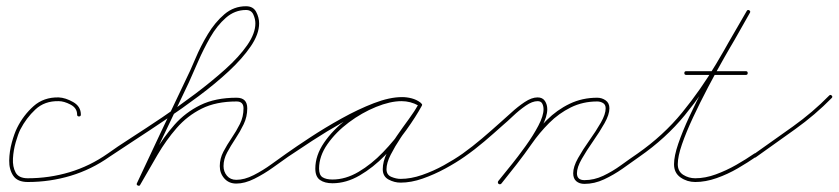

<svg xmlns="http://www.w3.org/2000/svg" viewBox="-20 -574 2686 615"><path d="M233 -201Q227 -201 227 -207Q227 -228 206 -239Q185 -250 168 -250Q123 -251 93.5 -223.5Q64 -196 45 -159Q38 -145 30.5 -119Q23 -93 21.5 -66.5Q20 -40 30 -21.5Q40 -3 69 -3Q138 -3 203 -22.5Q268 -42 325 -82Q329 -85 333 -80Q336 -76 331 -72Q273 -31 206.5 -11Q140 9 69 9Q36 9 22.5 -11Q9 -31 9.5 -60Q10 -89 18 -118Q26 -147 35 -165Q55 -205 87.5 -234Q120 -263 168 -262Q190 -261 214.5 -247Q239 -233 239 -207Q239 -201 233 -201Z M323 -74Q320 -78 325 -82Q354 -103 400 -132.5Q446 -162 499.5 -198Q553 -234 605.5 -273.5Q658 -313 702 -352.5Q746 -392 772 -429.5Q798 -467 798 -499Q798 -513 791.5 -527.5Q785 -542 768 -542Q732 -542 703.5 -517Q675 -492 653.5 -454.5Q632 -417 615 -378Q598 -339 585 -310Q546 -228 507 -146Q468 -64 429 18Q427 23 421 20Q416 18 419 12Q457 -70 496 -152Q535 -234 574 -316Q589 -346 606 -386.5Q623 -427 646 -465Q669 -503 699 -528.5Q729 -554 768 -554Q791 -554 800.5 -536Q810 -518 810 -499Q810 -465 783.5 -426Q757 -387 713.5 -346.5Q670 -306 617 -266.5Q564 -227 510 -190.5Q456 -154 409 -123.5Q362 -93 331 -72Q327 -69 323 -74ZM421 20Q416 17 419 12Q447 -38 475.5 -86.5Q504 -135 539 -174.5Q574 -214 622 -237.5Q670 -261 738 -261Q772 -261 772 -227Q772 -200 760.5 -176Q749 -152 734 -129.5Q719 -107 707.5 -85.5Q696 -64 696 -42Q696 -24 707 -11Q718 2 737 2Q763 2 792.5 -13Q822 -28 849.5 -48Q877 -68 897 -82Q901 -85 905 -80Q908 -76 903 -72Q883 -58 854.5 -37.5Q826 -17 795 -1.5Q764 14 737 14Q713 14 698.5 -2.5Q684 -19 684 -42Q684 -66 695.5 -88Q707 -110 722 -132Q737 -154 748.5 -177Q760 -200 760 -227Q760 -249 738 -249Q672 -249 626 -226Q580 -203 546 -164Q512 -125 484.5 -78Q457 -31 429 18Q426 23 421 20Z M897 -82Q928 -104 974.5 -134.5Q1021 -165 1074 -194.5Q1127 -224 1177.5 -243.5Q1228 -263 1268 -263Q1283 -263 1298.5 -259Q1314 -255 1326 -246Q1331 -243 1328 -238Q1325 -233 1320 -236Q1295 -250 1266 -250Q1230 -250 1184.5 -231.5Q1139 -213 1097.5 -182Q1056 -151 1029 -112.5Q1002 -74 1002 -34Q1002 -13 1013.5 -6Q1025 1 1045 1Q1087 1 1128.5 -23.5Q1170 -48 1207 -86.5Q1244 -125 1273 -166.5Q1302 -208 1321 -241Q1324 -246 1329 -243Q1334 -240 1331 -235Q1320 -215 1301.5 -188.5Q1283 -162 1264 -133.5Q1245 -105 1231.5 -78.5Q1218 -52 1218 -32Q1218 -14 1233.5 -7.5Q1249 -1 1263 -1Q1296 -1 1332 -13.5Q1368 -26 1401.5 -44.5Q1435 -63 1462 -82Q1466 -85 1470 -80Q1473 -76 1468 -72Q1441 -53 1406 -34Q1371 -15 1334 -2Q1297 11 1263 11Q1243 11 1224.5 1Q1206 -9 1206 -32Q1206 -56 1219 -83.5Q1232 -111 1251 -138.5Q1270 -166 1289.5 -192.5Q1309 -219 1321 -241Q1324 -246 1329 -243Q1334 -240 1331 -235Q1312 -200 1281.5 -157.5Q1251 -115 1213 -76Q1175 -37 1132 -12Q1089 13 1045 13Q1020 13 1005 2.5Q990 -8 990 -34Q990 -76 1018 -117Q1046 -158 1089 -190.5Q1132 -223 1179.5 -242.5Q1227 -262 1266 -262Q1299 -262 1326 -246Q1331 -243 1328 -238Q1324 -233 1320 -236Q1308 -244 1294.5 -247.5Q1281 -251 1268 -251Q1230 -251 1180 -231.5Q1130 -212 1078 -182.5Q1026 -153 980 -123Q934 -93 903 -72Q899 -69 895 -74Q892 -78 897 -82Z M1462 -82Q1494 -105 1524 -130.5Q1554 -156 1584 -183Q1597 -194 1617.5 -213Q1638 -232 1660.5 -247Q1683 -262 1702 -262Q1718 -262 1725.5 -250.5Q1733 -239 1733 -224Q1733 -201 1716 -168.5Q1699 -136 1674.5 -101.5Q1650 -67 1625.5 -36.5Q1601 -6 1586 14Q1582 18 1577 15Q1573 11 1576 6Q1591 -12 1615 -42Q1639 -72 1663.5 -106Q1688 -140 1704.5 -171.5Q1721 -203 1721 -224Q1721 -234 1717 -242Q1713 -250 1702 -250Q1685 -250 1664 -235.5Q1643 -221 1623.5 -202.5Q1604 -184 1592 -174Q1562 -147 1531.5 -121Q1501 -95 1468 -72Q1463 -69 1460 -74Q1457 -79 1462 -82ZM1576 6Q1601 -25 1626 -56Q1651 -87 1673 -119Q1699 -157 1731.5 -189.5Q1764 -222 1804.5 -241.5Q1845 -261 1893 -261Q1908 -261 1920 -252.5Q1932 -244 1932 -227Q1932 -207 1916.5 -179.5Q1901 -152 1880 -122Q1859 -92 1843.5 -65Q1828 -38 1828 -19Q1828 3 1852 3Q1883 3 1912.5 -11Q1942 -25 1969.5 -45Q1997 -65 2022 -82Q2026 -85 2030 -80Q2033 -76 2028 -72Q2003 -54 1974.5 -34Q1946 -14 1915 0.5Q1884 15 1852 15Q1836 15 1826 6.5Q1816 -2 1816 -19Q1816 -40 1831.5 -67.5Q1847 -95 1868 -124.5Q1889 -154 1904.5 -181Q1920 -208 1920 -227Q1920 -239 1911.5 -244Q1903 -249 1893 -249Q1847 -249 1808.5 -230Q1770 -211 1739 -180Q1708 -149 1683 -113Q1660 -80 1635.5 -48.5Q1611 -17 1586 14Q1582 18 1577 15Q1573 11 1576 6Z M2020 -74Q2017 -78 2022 -82Q2105 -140 2165 -213.5Q2225 -287 2274 -369.5Q2323 -452 2372 -539Q2375 -544 2380 -541Q2385 -538 2382 -533Q2370 -511 2348.5 -474Q2327 -437 2300.5 -390.5Q2274 -344 2248 -294.5Q2222 -245 2200 -198Q2178 -151 2164.5 -112Q2151 -73 2151 -48Q2151 -25 2168.5 -14Q2186 -3 2207 -3Q2239 -3 2273 -15.5Q2307 -28 2338.5 -46Q2370 -64 2396 -82Q2400 -85 2404 -80Q2407 -76 2402 -72Q2376 -54 2343.5 -35Q2311 -16 2275.5 -3.5Q2240 9 2207 9Q2181 9 2160 -5.5Q2139 -20 2139 -48Q2139 -74 2152.5 -113.5Q2166 -153 2188 -200.5Q2210 -248 2236.5 -298Q2263 -348 2289 -394.5Q2315 -441 2337 -478.5Q2359 -516 2372 -539Q2375 -544 2380 -541Q2385 -538 2382 -533Q2333 -445 2283.5 -362Q2234 -279 2173.5 -205Q2113 -131 2028 -72Q2024 -69 2020 -74ZM2172 -340Q2172 -346 2178 -346Q2226 -346 2273.5 -346Q2321 -346 2369 -346Q2375 -346 2375 -340Q2375 -334 2369 -334Q2321 -334 2273.5 -334Q2226 -334 2178 -334Q2172 -334 2172 -340Z M2394 -72Q2391 -77 2396 -81Q2457 -124 2520 -169Q2583 -214 2636 -268Q2640 -272 2644 -268Q2648 -264 2644 -260Q2591 -206 2527.5 -160.5Q2464 -115 2402 -71Q2398 -67 2394 -72Z"/></svg>

Font: FRB American Cursive Guidelines Thin
Style: Italic
Weight: 100
Italic angle: -25°
Version: Version 2.0;Modular Font Editor K font №1